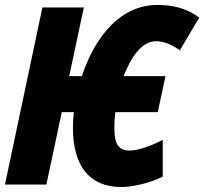

<svg xmlns="http://www.w3.org/2000/svg" viewBox="-25 -744 823 774"><path d="M464 10C508 10 580 -6 631 -32V-180C587 -157 531 -137 498 -137C454 -137 436 -162 436 -227C436 -247 437 -270 440 -292H611L642 -437H473C501 -506 542 -578 605 -578C634 -578 665 -566 700 -541L778 -673C733 -707 680 -724 609 -724C463 -724 359 -600 305 -437H254L313 -714H146L-5 0H162L224 -292H273C270 -270 269 -248 269 -228C269 -80 332 10 464 10Z"/></svg>

Font: Noto Sans ExtraCondensed Black
Style: Italic
Weight: 900
Width: 2
Italic angle: -12°
Designer: Monotype Design Team
Foundry: Monotype Imaging Inc.
Version: Version 2.013